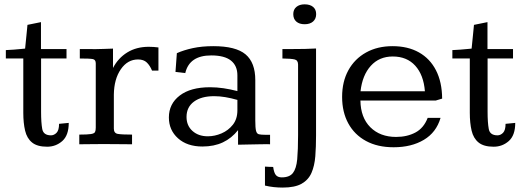

<svg xmlns="http://www.w3.org/2000/svg" viewBox="-20 -662 2409 881"><path d="M196.3 11.2Q150.9 11.2 127.2 -8.1Q103.5 -27.3 95.2 -62.5Q86.9 -97.7 86.9 -144.5V-393.6H6.8V-432.1Q22.9 -432.6 43.7 -434.3Q64.5 -436 79.8 -437.5Q95.2 -439 95.2 -439Q95.7 -443.8 97.4 -460.7Q99.1 -477.5 101.1 -497.3Q103 -517.1 104.5 -532Q106 -546.9 106 -547.9L168 -560.5V-437H285.2V-393.6H168.5V-148.9Q168.5 -99.6 173.8 -70.3Q179.2 -41 213.9 -41Q228 -41 239.5 -52.7Q251 -64.5 251 -93.8L295.4 -98.1Q295.4 -41 265.9 -14.9Q236.3 11.2 196.3 11.2Z M343.8 0V-44.4Q381.3 -44.4 397 -46.9Q412.6 -49.3 416 -56.2Q419.4 -63 419.4 -76.2V-371.1Q419.4 -388.2 406 -390.9Q392.6 -393.6 346.2 -393.6V-437Q353.5 -437 369.9 -437Q386.2 -437 400.4 -436.8Q414.6 -436.5 414.6 -436.5Q434.6 -436.5 455.6 -437.5Q476.6 -438.5 498.5 -439V-350.1Q522 -395.5 564 -421.4Q606 -447.3 662.6 -447.3Q684.6 -447.3 707 -444.3V-337.9Q699.7 -337.9 692.4 -337.9Q685.1 -337.9 677.7 -337.9Q668 -361.3 653.6 -375.2Q639.2 -389.2 613.3 -389.2Q565.4 -389.2 534.4 -344.2Q503.4 -299.3 502.4 -228Q502.4 -228 502.4 -212.6Q502.4 -197.3 502.4 -174.6Q502.4 -151.9 502.4 -128.7Q502.4 -105.5 502.4 -89.4Q502.4 -73.2 502.4 -71.8Q502.4 -50.8 520.5 -47.6Q538.6 -44.4 585.9 -44.4V0Q555.2 0 525.9 -0.5Q496.6 -1 454.6 -1Q418.5 -1 394.3 -0.5Q370.1 0 343.8 0Z M908.7 10.3Q838.9 10.3 796.9 -27.3Q754.9 -64.9 754.9 -123Q754.9 -185.5 804.7 -223.6Q854.5 -261.7 943.8 -261.7Q974.1 -261.7 1005.6 -257.1Q1037.1 -252.4 1069.3 -244.1V-316.4Q1069.3 -360.4 1039.8 -384Q1010.3 -407.7 949.2 -407.7Q849.1 -407.7 830.1 -326.7L785.2 -332L791.5 -418Q822.8 -432.1 864.7 -441.2Q906.7 -450.2 958.5 -450.2Q1062 -450.2 1106.7 -412.6Q1151.4 -375 1151.4 -294.4V-109.4Q1151.4 -75.7 1154.8 -62Q1158.2 -48.3 1168 -45.9Q1177.7 -43.5 1197.3 -43.5H1219.2V0Q1211.4 -0.5 1203.6 -0.5Q1195.8 -0.5 1188 -0.2Q1180.2 0 1172.4 0Q1146 0.5 1120.6 1Q1095.2 1.5 1072.3 2V-64.9Q1043 -27.8 1002.7 -8.8Q962.4 10.3 908.7 10.3ZM933.6 -36.6Q965.3 -36.6 996.6 -50Q1027.8 -63.5 1048.6 -89.8Q1069.3 -116.2 1069.3 -155.8V-203.6Q1040 -211.9 1013.7 -216.3Q987.3 -220.7 962.4 -220.7Q903.8 -220.7 869.9 -195.6Q835.9 -170.4 835.9 -125.5Q835.9 -85.4 863.3 -61Q890.6 -36.6 933.6 -36.6Z M1377.9 -550.8Q1353.5 -550.8 1339.6 -563Q1325.7 -575.2 1325.7 -597.2Q1325.7 -618.2 1339.8 -630.1Q1354 -642.1 1377.9 -642.1Q1402.3 -642.1 1416.5 -630.4Q1430.7 -618.7 1430.7 -597.2Q1430.7 -575.7 1416.5 -563.2Q1402.3 -550.8 1377.9 -550.8ZM1277.3 198.7Q1256.3 198.7 1236.1 196.5Q1215.8 194.3 1195.8 189.5V102.5Q1204.6 103 1214.4 103.5Q1224.1 104 1233.4 104Q1237.3 131.8 1246.3 141.8Q1255.4 151.9 1272.9 151.9Q1308.6 151.9 1324.2 131.6Q1339.8 111.3 1343.8 68.6Q1347.7 25.9 1347.7 -42V-365.7Q1347.7 -385.7 1331.5 -389.4Q1315.4 -393.1 1275.9 -393.6Q1275.9 -404.8 1275.9 -415.5Q1275.9 -426.3 1275.9 -437Q1289.1 -437 1301.5 -437Q1314 -437 1326.2 -437Q1353.5 -437 1379.2 -437.5Q1404.8 -438 1430.2 -439.5V-41Q1430.2 11.2 1426.8 55.2Q1423.3 99.1 1409.2 131.3Q1395 163.6 1363.8 181.2Q1332.5 198.7 1277.3 198.7Z M1786.1 13.7Q1712.4 13.7 1659.4 -15.1Q1606.4 -43.9 1578.1 -95.9Q1549.8 -147.9 1549.8 -217.3Q1549.8 -287.6 1578.6 -339.8Q1607.4 -392.1 1659.7 -421.1Q1711.9 -450.2 1781.2 -450.2Q1851.6 -450.2 1902.3 -421.6Q1953.1 -393.1 1980.7 -339.1Q2008.3 -285.2 2008.8 -209.5L1979.5 -200.7H1633.8Q1634.8 -122.6 1679.4 -78.1Q1724.1 -33.7 1797.4 -33.7Q1848.1 -33.7 1886.2 -54Q1924.3 -74.2 1942.4 -121.1H2001.5Q1981.9 -54.2 1924.8 -20.3Q1867.7 13.7 1786.1 13.7ZM1634.3 -243.2H1929.7Q1923.8 -317.9 1885.5 -360.4Q1847.2 -402.8 1782.2 -402.8Q1720.2 -402.8 1681.4 -359.9Q1642.6 -316.9 1634.3 -243.2Z M2245.1 11.2Q2199.7 11.2 2176 -8.1Q2152.3 -27.3 2144 -62.5Q2135.7 -97.7 2135.7 -144.5V-393.6H2055.7V-432.1Q2071.8 -432.6 2092.5 -434.3Q2113.3 -436 2128.7 -437.5Q2144 -439 2144 -439Q2144.5 -443.8 2146.2 -460.7Q2147.9 -477.5 2149.9 -497.3Q2151.9 -517.1 2153.3 -532Q2154.8 -546.9 2154.8 -547.9L2216.8 -560.5V-437H2334V-393.6H2217.3V-148.9Q2217.3 -99.6 2222.7 -70.3Q2228 -41 2262.7 -41Q2276.9 -41 2288.3 -52.7Q2299.8 -64.5 2299.8 -93.8L2344.2 -98.1Q2344.2 -41 2314.7 -14.9Q2285.2 11.2 2245.1 11.2Z"/></svg>

Font: Kameron
Style: Regular
Weight: 400
Designer: Vernon Adams
Foundry: Vernon Adams
Version: Version 1.100